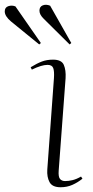

<svg xmlns="http://www.w3.org/2000/svg" viewBox="-105 -774 391 808"><path d="M122 -445Q124 -474 119 -487.5Q114 -501 95 -501Q70 -501 29 -481L24 -491Q50 -507 71 -515Q92 -523 118 -523Q154 -523 163.5 -501Q173 -479 171 -445L142 -56Q140 -30 147.5 -21Q155 -12 169 -12Q184 -12 200.5 -16Q217 -20 236 -31L242 -22Q222 -6 199.5 4Q177 14 150 14Q115 14 103.5 -7.5Q92 -29 94 -60ZM80 -694Q61 -712 61 -729Q61 -746 75 -751.5Q89 -757 106 -750L195 -593L188 -587ZM-59 -684Q-85 -706 -85 -726Q-85 -743 -70 -748Q-55 -753 -40 -747L67 -593L60 -587Z"/></svg>

Font: Display Extralight
Style: Italic
Weight: 200
Italic angle: -2°
Designer: Latin by Veronika Burian and Jose Scaglione. Greek by Irene Vlachou. Cyrillic by Vera Evstafieva
Foundry: TypeTogether
Version: Version 3.002